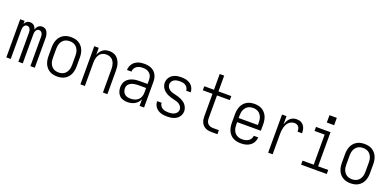

<svg xmlns="http://www.w3.org/2000/svg" viewBox="-2 -1593 5004 2460"><g transform="rotate(20 2500.0 -363.5)"><path d="M56 0V-520H116V-478Q121 -489 128.5 -498.5Q136 -508 145.5 -515Q155 -522 167 -525Q179 -528 191 -528Q191 -528 191 -528Q191 -528 191 -528Q205 -528 219 -523Q233 -518 244 -508.5Q255 -499 262 -486Q269 -473 273 -459Q277 -473 284 -486Q291 -499 301.5 -508.5Q312 -518 326 -523Q340 -528 355 -528Q355 -528 355 -528Q355 -528 355 -528Q369 -528 383.5 -523Q398 -518 408.5 -508Q419 -498 426 -485Q433 -472 437 -457.5Q441 -443 442.5 -428.5Q444 -414 444 -399V0H384V-399Q384 -412 381.5 -424.5Q379 -437 373 -448Q367 -459 356 -466Q345 -473 332 -473Q319 -473 308 -466Q297 -459 291 -448Q285 -437 282.5 -424.5Q280 -412 280 -399V0H220V-399Q220 -412 217.5 -424.5Q215 -437 209 -448Q203 -459 192 -466Q181 -473 168 -473Q155 -473 144 -466Q133 -459 127 -448Q121 -437 118.5 -424.5Q116 -412 116 -399V0Z M750 8Q723 8 696.5 2.5Q670 -3 647 -16.5Q624 -30 606 -50.5Q588 -71 577.5 -95.5Q567 -120 562.5 -146.5Q558 -173 558 -200V-320Q558 -347 562.5 -373.5Q567 -400 577.5 -424.5Q588 -449 606 -469.5Q624 -490 647 -503.5Q670 -517 696.5 -522.5Q723 -528 750 -528Q777 -528 803.5 -522.5Q830 -517 853 -503.5Q876 -490 894 -469.5Q912 -449 922.5 -424.5Q933 -400 937.5 -373.5Q942 -347 942 -320V-200Q942 -173 937.5 -146.5Q933 -120 922.5 -95.5Q912 -71 894 -50.5Q876 -30 853 -16.5Q830 -3 803.5 2.5Q777 8 750 8ZM750 -47Q769 -47 788 -51.5Q807 -56 823 -66.5Q839 -77 850.5 -92.5Q862 -108 869 -125.5Q876 -143 878.5 -162Q881 -181 881 -200V-320Q881 -339 878.5 -358Q876 -377 869 -394.5Q862 -412 850.5 -427.5Q839 -443 823 -453.5Q807 -464 788 -468.5Q769 -473 750 -473Q731 -473 712 -468.5Q693 -464 677 -453.5Q661 -443 649.5 -427.5Q638 -412 631 -394.5Q624 -377 621.5 -358Q619 -339 619 -320V-200Q619 -181 621.5 -162Q624 -143 631 -125.5Q638 -108 649.5 -92.5Q661 -77 677 -66.5Q693 -56 712 -51.5Q731 -47 750 -47Z M1066 0V-520H1127V-424Q1135 -447 1149 -467Q1163 -487 1182 -501.5Q1201 -516 1225 -522Q1249 -528 1273 -528Q1297 -528 1321.5 -521Q1346 -514 1365.5 -499Q1385 -484 1398.5 -462.5Q1412 -441 1420 -417.5Q1428 -394 1431 -369.5Q1434 -345 1434 -320V0H1373V-320Q1373 -339 1370.5 -357Q1368 -375 1362 -392.5Q1356 -410 1345.5 -426Q1335 -442 1320 -452.5Q1305 -463 1287 -468Q1269 -473 1250 -473Q1231 -473 1213 -468Q1195 -463 1180 -452.5Q1165 -442 1154.5 -426Q1144 -410 1138 -392.5Q1132 -375 1129.5 -357Q1127 -339 1127 -320V0Z M1708 8Q1678 8 1648.5 -0.5Q1619 -9 1598 -30.5Q1577 -52 1567.5 -81Q1558 -110 1558 -140Q1558 -165 1565 -189.5Q1572 -214 1587.5 -233.5Q1603 -253 1624.5 -266Q1646 -279 1670 -286.5Q1694 -294 1718.5 -296.5Q1743 -299 1768 -299H1873V-352Q1873 -368 1870 -384.5Q1867 -401 1859.5 -415.5Q1852 -430 1839.5 -441.5Q1827 -453 1812.5 -460Q1798 -467 1781.5 -470Q1765 -473 1748 -473Q1726 -473 1704.5 -468.5Q1683 -464 1664.5 -451.5Q1646 -439 1635.5 -419Q1625 -399 1625 -377H1564Q1564 -399 1571 -420.5Q1578 -442 1590.5 -460.5Q1603 -479 1621.5 -492.5Q1640 -506 1660.5 -514Q1681 -522 1703.5 -525Q1726 -528 1748 -528Q1773 -528 1797 -524Q1821 -520 1843 -510Q1865 -500 1883 -483.5Q1901 -467 1912.5 -445.5Q1924 -424 1929 -400Q1934 -376 1934 -352V0H1873V-91Q1863 -67 1846 -47.5Q1829 -28 1806.5 -15.5Q1784 -3 1758.5 2.5Q1733 8 1708 8ZM1730 -47Q1757 -47 1784.5 -54.5Q1812 -62 1833 -80.5Q1854 -99 1863.5 -125.5Q1873 -152 1873 -180V-244H1768Q1752 -244 1735 -242.5Q1718 -241 1701.5 -237Q1685 -233 1670 -225.5Q1655 -218 1642.5 -206.5Q1630 -195 1624.5 -179Q1619 -163 1619 -146Q1619 -125 1627 -105Q1635 -85 1651 -71Q1667 -57 1688 -52Q1709 -47 1730 -47Z M2249 8Q2227 8 2205.5 5.5Q2184 3 2163.5 -3.5Q2143 -10 2124.5 -22Q2106 -34 2092.5 -50.5Q2079 -67 2071.5 -88Q2064 -109 2064 -131Q2064 -132 2064 -132.5Q2064 -133 2064 -134H2125Q2125 -134 2125 -133.5Q2125 -133 2125 -132Q2125 -111 2137 -93Q2149 -75 2167.5 -64.5Q2186 -54 2207 -50.5Q2228 -47 2249 -47Q2270 -47 2290.5 -50.5Q2311 -54 2329.5 -63.5Q2348 -73 2360.5 -91Q2373 -109 2373 -130Q2373 -152 2361 -170.5Q2349 -189 2330.5 -201Q2312 -213 2291 -218.5Q2270 -224 2249 -229Q2228 -234 2207.5 -240.5Q2187 -247 2167.5 -256.5Q2148 -266 2131 -279.5Q2114 -293 2101 -310Q2088 -327 2081 -348Q2074 -369 2074 -390Q2074 -411 2081 -431.5Q2088 -452 2100.5 -468.5Q2113 -485 2130.5 -497Q2148 -509 2168 -516Q2188 -523 2209 -525.5Q2230 -528 2251 -528Q2272 -528 2293 -525.5Q2314 -523 2333.5 -516Q2353 -509 2371 -497.5Q2389 -486 2401.5 -469Q2414 -452 2421 -432Q2428 -412 2428 -391Q2428 -390 2428 -389Q2428 -388 2428 -387H2367Q2367 -388 2367 -388.5Q2367 -389 2367 -389Q2367 -409 2356 -427Q2345 -445 2328 -455.5Q2311 -466 2291 -469.5Q2271 -473 2251 -473Q2231 -473 2211 -469.5Q2191 -466 2174 -456Q2157 -446 2146 -428Q2135 -410 2135 -390Q2135 -369 2147 -350Q2159 -331 2177 -319Q2195 -307 2216 -301.5Q2237 -296 2258 -291Q2279 -286 2300 -279.5Q2321 -273 2340 -263.5Q2359 -254 2376.5 -241Q2394 -228 2406.5 -210.5Q2419 -193 2426.5 -172Q2434 -151 2434 -130Q2434 -108 2426.5 -87.5Q2419 -67 2405.5 -50Q2392 -33 2373.5 -21.5Q2355 -10 2334.5 -3.5Q2314 3 2292 5.5Q2270 8 2249 8Z M2853 0Q2832 0 2811 -3.5Q2790 -7 2771.5 -16Q2753 -25 2738 -40Q2723 -55 2714 -74Q2705 -93 2701.5 -113.5Q2698 -134 2698 -155V-465H2566V-520H2698V-735H2759V-520H2934V-465H2759V-155Q2759 -135 2764 -116Q2769 -97 2782 -82.5Q2795 -68 2814 -61.5Q2833 -55 2853 -55H2934V0Z M3251 8Q3225 8 3198 2.5Q3171 -3 3147.5 -16Q3124 -29 3106 -49.5Q3088 -70 3077.5 -95Q3067 -120 3062.5 -146.5Q3058 -173 3058 -200V-320Q3058 -347 3062.5 -373.5Q3067 -400 3077.5 -424.5Q3088 -449 3106 -469.5Q3124 -490 3147 -503.5Q3170 -517 3196.5 -522.5Q3223 -528 3250 -528Q3277 -528 3303.5 -522.5Q3330 -517 3353 -503.5Q3376 -490 3394 -469.5Q3412 -449 3422.5 -424.5Q3433 -400 3437.5 -373.5Q3442 -347 3442 -320V-232H3119V-200Q3119 -181 3121.5 -162Q3124 -143 3131 -125Q3138 -107 3150 -91.5Q3162 -76 3178.5 -66Q3195 -56 3213.5 -51.5Q3232 -47 3251 -47Q3273 -47 3295 -51.5Q3317 -56 3335.5 -67.5Q3354 -79 3366 -98.5Q3378 -118 3379 -140H3440Q3438 -118 3431 -96.5Q3424 -75 3410.5 -57Q3397 -39 3378.5 -26Q3360 -13 3339 -5.5Q3318 2 3296 5Q3274 8 3251 8ZM3119 -288H3381V-320Q3381 -339 3378.5 -358Q3376 -377 3369 -394.5Q3362 -412 3350.5 -427.5Q3339 -443 3323 -453.5Q3307 -464 3288 -468.5Q3269 -473 3250 -473Q3231 -473 3212 -468.5Q3193 -464 3177 -453.5Q3161 -443 3149.5 -427.5Q3138 -412 3131 -394.5Q3124 -377 3121.5 -358Q3119 -339 3119 -320Z M3626 0V-520H3687V-406Q3694 -429 3705 -451.5Q3716 -474 3733 -491.5Q3750 -509 3773.5 -518.5Q3797 -528 3822 -528Q3840 -528 3858.5 -524.5Q3877 -521 3892.5 -511Q3908 -501 3919.5 -486.5Q3931 -472 3937.5 -455Q3944 -438 3946.5 -419.5Q3949 -401 3949 -382H3888Q3888 -399 3885 -415.5Q3882 -432 3872.5 -445.5Q3863 -459 3847.5 -466Q3832 -473 3816 -473Q3794 -473 3773 -464.5Q3752 -456 3736.5 -440.5Q3721 -425 3711.5 -404.5Q3702 -384 3696.5 -363Q3691 -342 3689 -320Q3687 -298 3687 -276V0Z M4075 0V-55H4227V-465H4089V-520H4287V-55H4425V0ZM4300 -620H4200V-720H4300Z M4750 8Q4723 8 4696.5 2.5Q4670 -3 4647 -16.5Q4624 -30 4606 -50.5Q4588 -71 4577.5 -95.5Q4567 -120 4562.5 -146.5Q4558 -173 4558 -200V-320Q4558 -347 4562.5 -373.5Q4567 -400 4577.5 -424.5Q4588 -449 4606 -469.5Q4624 -490 4647 -503.5Q4670 -517 4696.5 -522.5Q4723 -528 4750 -528Q4777 -528 4803.5 -522.5Q4830 -517 4853 -503.5Q4876 -490 4894 -469.5Q4912 -449 4922.5 -424.5Q4933 -400 4937.5 -373.5Q4942 -347 4942 -320V-200Q4942 -173 4937.5 -146.5Q4933 -120 4922.5 -95.5Q4912 -71 4894 -50.5Q4876 -30 4853 -16.5Q4830 -3 4803.5 2.5Q4777 8 4750 8ZM4750 -47Q4769 -47 4788 -51.5Q4807 -56 4823 -66.5Q4839 -77 4850.5 -92.5Q4862 -108 4869 -125.5Q4876 -143 4878.5 -162Q4881 -181 4881 -200V-320Q4881 -339 4878.5 -358Q4876 -377 4869 -394.5Q4862 -412 4850.5 -427.5Q4839 -443 4823 -453.5Q4807 -464 4788 -468.5Q4769 -473 4750 -473Q4731 -473 4712 -468.5Q4693 -464 4677 -453.5Q4661 -443 4649.5 -427.5Q4638 -412 4631 -394.5Q4624 -377 4621.5 -358Q4619 -339 4619 -320V-200Q4619 -181 4621.5 -162Q4624 -143 4631 -125.5Q4638 -108 4649.5 -92.5Q4661 -77 4677 -66.5Q4693 -56 4712 -51.5Q4731 -47 4750 -47Z"/></g></svg>

Font: Iosevka SS04 Light
Style: Regular
Weight: 300
Monospace: yes
Designer: Belleve Invis
Foundry: Belleve Invis
Version: Version 19.0.0; ttfautohint (v1.8.4)